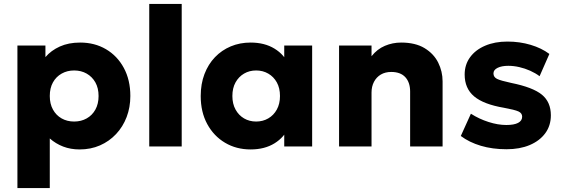

<svg xmlns="http://www.w3.org/2000/svg" viewBox="-20 -740 2842 970"><path d="M68 210V-510H209.5V-451.5Q238 -485 282.2 -505Q326.5 -525 385 -525Q458 -525 515.2 -491.5Q572.5 -458 605.5 -397Q638.5 -336 638.5 -255Q638.5 -198 619.8 -148.8Q601 -99.5 566.5 -62.8Q532 -26 485.2 -5.5Q438.5 15 382 15Q337 15 299.2 0.5Q261.5 -14 231.5 -40.5V210ZM354.5 -126Q390 -126 418 -141.8Q446 -157.5 462 -186.5Q478 -215.5 478 -255Q478 -295 461.8 -323.8Q445.5 -352.5 417.8 -368.2Q390 -384 354.5 -384Q319.5 -384 291.5 -368.2Q263.5 -352.5 247.5 -323.8Q231.5 -295 231.5 -255Q231.5 -215.5 247.5 -186.5Q263.5 -157.5 291.2 -141.8Q319 -126 354.5 -126Z M734 0V-720H898V0Z M1246 15Q1174 15 1117 -18.8Q1060 -52.5 1027 -113.2Q994 -174 994 -255Q994 -316 1013 -365.8Q1032 -415.5 1066 -451Q1100 -486.5 1146 -505.8Q1192 -525 1246 -525Q1317 -525 1367 -494.2Q1417 -463.5 1438.5 -412.5L1416 -377V-510H1557V0H1416V-133L1438.5 -98Q1417 -47 1367 -16Q1317 15 1246 15ZM1274 -126Q1308 -126 1335.2 -141.8Q1362.5 -157.5 1378.5 -186.5Q1394.5 -215.5 1394.5 -255Q1394.5 -295 1378.5 -323.8Q1362.5 -352.5 1335.2 -368.2Q1308 -384 1274 -384Q1240 -384 1213 -368.2Q1186 -352.5 1170 -323.8Q1154 -295 1154 -255Q1154 -215.5 1170 -186.5Q1186 -157.5 1213 -141.8Q1240 -126 1274 -126Z M1693 0V-510H1857V-456Q1885.5 -492 1924.5 -508.5Q1963.5 -525 2006.5 -525Q2078.5 -525 2125 -496.8Q2171.5 -468.5 2193.8 -423.8Q2216 -379 2216 -329V0H2052V-277.5Q2052 -323.5 2027.8 -350Q2003.5 -376.5 1956.5 -376.5Q1926.5 -376.5 1904.2 -363.5Q1882 -350.5 1869.5 -326.8Q1857 -303 1857 -272.5V0Z M2539 14Q2468 14 2409.2 -3.5Q2350.5 -21 2308 -53L2359 -165.5Q2400.5 -139 2448 -123.8Q2495.5 -108.5 2538 -108.5Q2577 -108.5 2597.5 -119.2Q2618 -130 2618 -150.5Q2618 -168.5 2599.2 -177Q2580.5 -185.5 2526 -195.5Q2423 -213 2375.2 -253.2Q2327.5 -293.5 2327.5 -363.5Q2327.5 -413.5 2355 -451Q2382.5 -488.5 2431.2 -509.2Q2480 -530 2543.5 -530Q2605.5 -530 2660.8 -513.5Q2716 -497 2755.5 -467.5L2706 -355Q2685.5 -370.5 2658.8 -382.5Q2632 -394.5 2603.5 -401Q2575 -407.5 2548 -407.5Q2514.5 -407.5 2493.8 -397.2Q2473 -387 2473 -369Q2473 -350.5 2491 -341.5Q2509 -332.5 2563 -321Q2672 -299 2717.5 -261.8Q2763 -224.5 2763 -157.5Q2763 -105.5 2734.8 -67Q2706.5 -28.5 2656.2 -7.2Q2606 14 2539 14Z"/></svg>

Font: Geologica Cursive
Style: Bold
Weight: 700
Designer: Sindre Bremnes, Frode Helland
Foundry: Monokrom Skriftforlag AS
Version: Version 1.010;gftools[0.9.28]